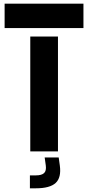

<svg xmlns="http://www.w3.org/2000/svg" viewBox="-20 -820 477 1040"><path d="M144 0V-622H294V0ZM5 -668V-800H432V-668ZM142 200V130H174Q205.5 130 218.8 117.5Q232 105 228 76L222 33H298L304 76Q313 142 281.5 171Q250 200 174 200Z"/></svg>

Font: Big Shoulders Stencil Text Thin Black
Style: Regular
Weight: 900
Version: Version 2.001